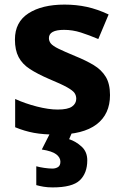

<svg xmlns="http://www.w3.org/2000/svg" viewBox="-20 -576 537 836"><path d="M459 -162Q459 -79 400.5 -34.5Q342 10 226 10Q169 10 128 2.5Q87 -5 46 -22V-145Q90 -125 141 -112Q192 -99 231 -99Q275 -99 293.5 -112Q312 -125 312 -146Q312 -160 304.5 -171Q297 -182 272 -196Q247 -210 194 -232Q143 -254 110 -275.5Q77 -297 61 -327.5Q45 -358 45 -404Q45 -480 104 -518Q163 -556 261 -556Q312 -556 358 -546Q404 -536 453 -513L408 -406Q368 -423 332 -434.5Q296 -446 259 -446Q193 -446 193 -410Q193 -397 201.5 -386.5Q210 -376 234.5 -364Q259 -352 307 -332Q354 -313 388 -292.5Q422 -272 440.5 -241.5Q459 -211 459 -162ZM360 122Q360 178 327.5 209Q295 240 209 240Q187 240 169.5 237Q152 234 138 230V148Q152 152 172.5 155Q193 158 208 158Q222 158 232.5 151.5Q243 145 243 128Q243 110 225 96Q207 82 162 75L200 0H294L281 30Q311 40 335.5 62.5Q360 85 360 122Z"/></svg>

Font: Noto Sans Gurmukhi UI
Style: Bold
Weight: 700
Designer: Jelle Bosma - Monotype Design Team
Foundry: Monotype Imaging Inc.
Version: Version 2.004; ttfautohint (v1.8.4.7-5d5b)